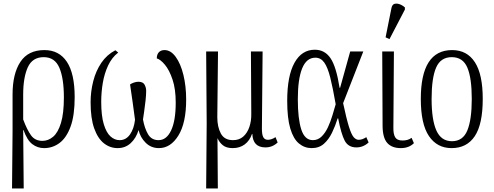

<svg xmlns="http://www.w3.org/2000/svg" viewBox="-20 -827 2792 1085"><path d="M48 238 51 -83V-293Q51 -410 95 -477Q139 -544 231 -544Q314 -544 358 -477.5Q402 -411 402 -278Q402 -175 379 -112Q356 -49 317 -19.5Q278 10 229 10Q192 10 162.5 -12.5Q133 -35 113 -92H111L114 238ZM220 -31Q253 -31 280.5 -54.5Q308 -78 324.5 -132Q341 -186 341 -277Q341 -384 315.5 -444Q290 -504 227 -504Q163 -504 137 -446.5Q111 -389 111 -293V-152Q133 -93 155.5 -62Q178 -31 220 -31Z M645 10Q602 10 567.5 -17Q533 -44 512.5 -101Q492 -158 492 -249Q492 -310 507 -368.5Q522 -427 553 -472.5Q584 -518 632 -543L648 -530Q612 -502 591 -457Q570 -412 561 -359Q552 -306 552 -252Q552 -173 566.5 -125Q581 -77 604.5 -56Q628 -35 656 -35Q692 -35 714.5 -67Q737 -99 743 -150Q737 -197 729.5 -250Q722 -303 715 -350Q724 -356 737 -360.5Q750 -365 762 -365Q788 -365 797 -348.5Q806 -332 806 -313Q806 -291 802.5 -258.5Q799 -226 794.5 -196Q790 -166 788 -152Q797 -102 816.5 -68.5Q836 -35 876 -35Q921 -35 947 -90Q973 -145 973 -247Q973 -324 955 -377.5Q937 -431 912 -461Q887 -491 866 -497Q866 -519 877.5 -531.5Q889 -544 910 -544Q945 -544 973 -505.5Q1001 -467 1016.5 -403.5Q1032 -340 1032 -264Q1032 -132 988 -61Q944 10 878 10Q834 10 803.5 -20Q773 -50 763 -92Q749 -46 718.5 -18Q688 10 645 10Z M1145 238 1148 -131 1145 -536H1212L1208 -164Q1208 -110 1228 -72.5Q1248 -35 1297 -35Q1332 -35 1355 -55.5Q1378 -76 1389.5 -110.5Q1401 -145 1400 -186L1398 -536H1464L1460 -99Q1460 -66 1468 -51.5Q1476 -37 1494 -37Q1503 -37 1514 -40.5Q1525 -44 1537 -52L1549 -22Q1520 6 1480 6Q1409 6 1406 -70H1404Q1391 -32 1363 -11Q1335 10 1295 10Q1259 10 1239 -6.5Q1219 -23 1210 -45H1209L1211 238Z M1741 10Q1701 10 1669.5 -16Q1638 -42 1620.5 -100.5Q1603 -159 1603 -257Q1603 -398 1644 -472Q1685 -546 1759 -546Q1815 -546 1847.5 -498.5Q1880 -451 1899 -331H1902L1959 -536H2033L1919 -244Q1938 -155 1952 -110.5Q1966 -66 1979 -51.5Q1992 -37 2007 -37Q2028 -37 2050 -52L2063 -22Q2033 6 1994 6Q1948 6 1928 -32Q1908 -70 1891 -158H1888Q1875 -116 1856.5 -77.5Q1838 -39 1810.5 -14.5Q1783 10 1741 10ZM1748 -35Q1777 -35 1798 -56Q1819 -77 1833.5 -108.5Q1848 -140 1858.5 -175Q1869 -210 1877 -238Q1861 -330 1846.5 -388Q1832 -446 1812.5 -473.5Q1793 -501 1762 -501Q1712 -501 1687.5 -440.5Q1663 -380 1663 -266Q1663 -156 1682.5 -95.5Q1702 -35 1748 -35Z M2245 10Q2195 10 2169 -18.5Q2143 -47 2142 -113L2140 -536H2206L2203 -109Q2202 -70 2213 -51.5Q2224 -33 2254 -33Q2268 -33 2280.5 -36Q2293 -39 2306 -48L2319 -18Q2291 10 2245 10ZM2181 -606 2159 -616 2192 -781Q2196 -801 2209 -805Q2222 -809 2238.5 -803Q2255 -797 2268 -785V-773Z M2532 10Q2450 10 2404 -58Q2358 -126 2358 -268Q2358 -544 2535 -544Q2619 -544 2663.5 -475.5Q2708 -407 2708 -268Q2708 -125 2663 -57.5Q2618 10 2532 10ZM2534 -29Q2596 -29 2621 -90Q2646 -151 2646 -268Q2646 -386 2621 -445Q2596 -504 2533 -504Q2470 -504 2444.5 -445Q2419 -386 2419 -268Q2419 -150 2446 -89.5Q2473 -29 2534 -29Z"/></svg>

Font: Noto Serif ExtraCondensed Light
Style: Regular
Weight: 300
Width: 2
Designer: Monotype Design Team
Foundry: Monotype Imaging Inc.
Version: Version 2.014; ttfautohint (v1.8.4.7-5d5b)